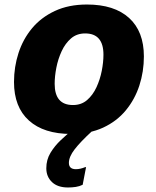

<svg xmlns="http://www.w3.org/2000/svg" viewBox="-20 -582 692 850"><path d="M42 -219Q42 -286 62 -347.5Q82 -409 122 -457Q162 -505 223 -533.5Q284 -562 365 -562Q486 -562 551.5 -502.5Q617 -443 617 -332Q617 -265 597 -203.5Q577 -142 537 -93.5Q497 -45 436.5 -17Q376 11 295 11Q174 11 108 -48.5Q42 -108 42 -219ZM222 -211Q222 -117 303 -117Q340 -117 365.5 -139Q391 -161 407 -195.5Q423 -230 430.5 -268.5Q438 -307 438 -340Q438 -434 357 -434Q320 -434 294.5 -412Q269 -390 253 -355.5Q237 -321 229.5 -282.5Q222 -244 222 -211ZM346 236Q332 243 315.5 245.5Q299 248 281 248Q235 248 210 224Q185 200 185 163Q185 125 203.5 94.5Q222 64 249 38.5Q276 13 302 -8L386 0Q336 46 310.5 79Q285 112 285 139Q285 167 316 167Q335 167 357 158H361Z"/></svg>

Font: Kufam
Style: Bold Italic
Weight: 700
Italic angle: -11°
Designer: Artur Schmal
Foundry: Original Type
Version: Version 1.301; ttfautohint (v1.8.3)